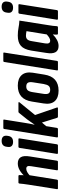

<svg xmlns="http://www.w3.org/2000/svg" viewBox="804 -1548 752 2401"><g transform="rotate(-90 1180.5 -348.0)"><path d="M263 0Q250 0 251 -12L302 -335Q308 -368 300 -382Q292 -396 270 -396Q250 -396 227 -383Q204 -370 177 -344L175 -414Q214 -457 254 -479.5Q294 -502 336 -502Q392 -502 414.5 -465Q437 -428 424 -351L371 -12Q370 0 358 0ZM26 0Q13 0 15 -12L71 -367Q76 -401 80 -430.5Q84 -460 85 -481Q87 -494 98 -494H179Q191 -494 191 -481Q192 -465 190 -441Q188 -417 185 -398L191 -366L134 -12Q132 0 121 0Z M468 0Q455 0 456 -12L531 -481Q534 -494 544 -494H639Q652 -494 650 -481L576 -12Q574 0 563 0ZM606 -561Q573 -561 556 -577.5Q539 -594 543 -625L545 -640Q552 -704 619 -704Q653 -704 669.5 -687.5Q686 -671 683 -640L681 -625Q673 -561 606 -561Z M673 0Q661 0 662 -12L767 -671Q769 -683 779 -683H875Q888 -683 885 -671L846 -427Q841 -394 835 -360.5Q829 -327 821 -293H823Q839 -316 855.5 -340Q872 -364 889 -387L966 -483Q973 -494 982 -494H1094Q1101 -494 1103 -490Q1105 -486 1100 -480L942 -286L1036 -13Q1038 -7 1035.5 -3.5Q1033 0 1026 0H920Q910 0 907 -11L848 -200L803 -147L781 -12Q779 0 768 0Z M1247 8Q1157 8 1114.5 -41Q1072 -90 1087 -180L1110 -324Q1124 -414 1174 -458Q1224 -502 1310 -502Q1398 -502 1441.5 -453.5Q1485 -405 1471 -314L1448 -172Q1434 -81 1383.5 -36.5Q1333 8 1247 8ZM1258 -97Q1290 -97 1306 -115.5Q1322 -134 1330 -178L1351 -312Q1358 -356 1345.5 -376Q1333 -396 1299 -396Q1268 -396 1251.5 -378Q1235 -360 1228 -315L1207 -181Q1200 -138 1212 -117.5Q1224 -97 1258 -97Z M1510 0Q1498 0 1500 -12L1605 -671Q1607 -683 1617 -683H1713Q1726 -683 1723 -671L1619 -12Q1617 0 1607 0Z M1805 8Q1749 8 1727.5 -31Q1706 -70 1719 -147L1748 -334Q1763 -424 1807 -463Q1851 -502 1935 -502Q1989 -502 2033 -493Q2077 -484 2123 -482L2067 -127Q2061 -92 2057.5 -63.5Q2054 -35 2053 -12Q2052 0 2040 0H1959Q1948 0 1948 -12Q1947 -24 1948 -37.5Q1949 -51 1950 -64Q1916 -30 1879.5 -11Q1843 8 1805 8ZM1872 -97Q1890 -97 1909 -108.5Q1928 -120 1950 -140L1991 -393Q1977 -396 1962.5 -398Q1948 -400 1935 -400Q1904 -400 1888 -383Q1872 -366 1866 -327L1838 -161Q1833 -130 1841 -113.5Q1849 -97 1872 -97Z M2146 0Q2133 0 2134 -12L2209 -481Q2212 -494 2222 -494H2317Q2330 -494 2328 -481L2254 -12Q2252 0 2241 0ZM2284 -561Q2251 -561 2234 -577.5Q2217 -594 2221 -625L2223 -640Q2230 -704 2297 -704Q2331 -704 2347.5 -687.5Q2364 -671 2361 -640L2359 -625Q2351 -561 2284 -561Z"/></g></svg>

Font: Sofia Sans Condensed ExtraBold
Style: Italic
Weight: 800
Italic angle: -9°
Version: Version 4.100